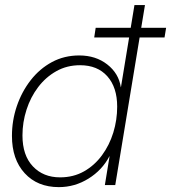

<svg xmlns="http://www.w3.org/2000/svg" viewBox="-20 -748 691 776"><path d="M217.8 8.3Q131.3 8.3 79.8 -47.9Q28.3 -104 28.3 -198.7Q28.3 -261.2 48.1 -319.3Q67.9 -377.4 104 -423.8Q140.1 -470.2 189.9 -497.1Q239.7 -523.9 300.3 -523.9Q367.2 -523.9 413.6 -487.5Q460 -451.2 468.3 -395.5H468.8L523.4 -727.5H565.9L445.8 0H403.8L422.9 -116.7H422.4Q393.1 -60.5 337.6 -26.1Q282.2 8.3 217.8 8.3ZM222.7 -31.2Q276.9 -31.2 319.6 -55.4Q362.3 -79.6 392.3 -120.6Q422.4 -161.6 438 -212.4Q453.6 -263.2 453.6 -316.9Q453.6 -395 413.8 -439.7Q374 -484.4 303.7 -484.4Q250.5 -484.4 207.8 -460.4Q165 -436.5 134.3 -396Q103.5 -355.5 87.2 -304.7Q70.8 -253.9 70.8 -200.7Q70.8 -120.1 112.8 -75.7Q154.8 -31.2 222.7 -31.2ZM360.8 -596.7 366.7 -635.7H651.4L645 -596.7Z"/></svg>

Font: Inter Display ExtraLight
Style: Italic
Weight: 200
Italic angle: -9.39999°
Designer: Rasmus Andersson
Foundry: rsms
Version: Version 4.000;git-a52131595